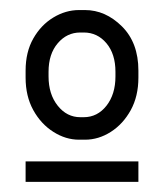

<svg xmlns="http://www.w3.org/2000/svg" viewBox="-20 -732 328 384"><path d="M138.2 -452.6Q111.3 -452.6 86.7 -468.3Q62 -483.9 46.6 -511.7Q31.2 -539.6 31.2 -576.7V-590.8Q31.2 -627.9 46.6 -655Q62 -682.1 86.7 -697Q111.3 -711.9 138.2 -711.9H149.9Q190.9 -711.9 223.9 -679.2Q256.8 -646.5 256.8 -590.8V-576.7Q256.8 -539.6 241.5 -511.7Q226.1 -483.9 201.7 -468.3Q177.2 -452.6 149.9 -452.6ZM140.6 -497.6H147.5Q174.8 -497.6 192.9 -520.5Q210.9 -543.5 210.9 -579.1V-588.4Q210.9 -624 192.9 -645.5Q174.8 -667 147.5 -667H140.6Q113.8 -667 95.5 -645.5Q77.1 -624 77.1 -588.4V-579.1Q77.1 -543.5 95.5 -520.5Q113.8 -497.6 140.6 -497.6ZM31.2 -368.2V-409.2H256.8V-368.2Z"/></svg>

Font: Kay Pho Du
Style: Regular
Weight: 400
Designer: Victor Gaultney, Khu Oo Reh
Foundry: SIL International
Version: Version 3.000